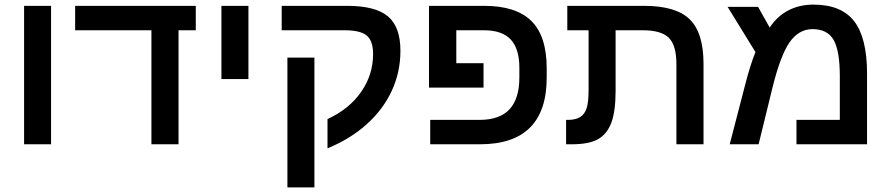

<svg xmlns="http://www.w3.org/2000/svg" viewBox="-20 -629 3880 837"><path d="M202.6 -603.5V0H85V-603.5Z M758.3 -497.1V0H640.1V-497.1H307.6V-603.5H833.5V-497.1Z M1063 -603.5V-284.2H945.3V-603.5Z M1725.6 -407.7Q1725.6 -314.9 1688.2 -233.9Q1650.9 -152.8 1579.8 -88.4Q1508.8 -23.9 1407.7 17.6V-109.9Q1502.9 -153.8 1554.7 -228.8Q1606.4 -303.7 1606.4 -393.1Q1606.4 -451.2 1578.6 -474.1Q1550.8 -497.1 1481.9 -497.1H1208V-603.5H1493.7Q1616.2 -603.5 1670.9 -557.9Q1725.6 -512.2 1725.6 -407.7ZM1350.6 -377.9V188H1232.9V-377.9Z M2244.1 -333Q2244.1 -416 2206.8 -456.5Q2169.4 -497.1 2089.4 -497.1H1969.2V-353.5H2087.9V-247.1H1850.1V-603.5H2090.3Q2230 -603.5 2296.6 -537.4Q2363.3 -471.2 2363.3 -331.1V-291Q2363.3 0 2071.8 0H1855.5V-106.4H2070.8Q2158.2 -106.4 2201.2 -152.6Q2244.1 -198.7 2244.1 -291.5Z M2645.5 -95.2Q2627 -45.4 2587.9 -22.7Q2548.8 0 2471.7 0H2447.8V-106.4H2456.1Q2489.7 -106.4 2509.8 -119.1Q2529.3 -131.8 2537.6 -158Q2545.9 -184.1 2545.9 -237.3V-497.1H2453.1V-603.5H2787.6Q2926.3 -603.5 2986.6 -544.9Q3046.9 -486.3 3046.9 -350.6V0H2928.7V-349.6Q2928.7 -431.6 2895.5 -464.4Q2862.3 -497.1 2782.2 -497.1H2663.6V-231.9Q2663.6 -145.5 2645.5 -95.2Z M3525.9 -608.9Q3647.9 -608.9 3703.9 -536.1Q3759.8 -463.4 3759.8 -308.1V0H3452.1V-106.4H3641.1V-297.4Q3641.1 -406.2 3614.5 -454.1Q3587.9 -502 3522 -502Q3461.9 -502 3421.4 -443.8Q3381.3 -384.8 3346.7 -243.7L3287.1 0H3161.1L3227.5 -255.9Q3239.3 -301.8 3250.7 -338.4Q3262.2 -375 3273.4 -401.9L3151.9 -599.1H3284.7L3335.4 -508.8Q3367.7 -558.1 3416.3 -583.5Q3464.8 -608.9 3525.9 -608.9Z"/></svg>

Font: Arimo SemiBold
Style: Regular
Weight: 600
Designer: Steve Matteson
Foundry: Monotype Imaging Inc.
Version: Version 1.33